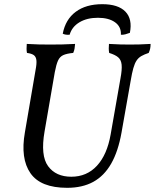

<svg xmlns="http://www.w3.org/2000/svg" viewBox="-20 -889 740 918"><path d="M301 9Q174 9 125.5 -61Q77 -131 99 -256L150 -554Q156 -585 154 -601.5Q152 -618 141.5 -625.5Q131 -633 109 -636Q107 -645 107 -656Q107 -667 108 -679Q143 -677 166.5 -676.5Q190 -676 219 -676Q251 -676 276.5 -676.5Q302 -677 339 -679Q338 -667 336.5 -657Q335 -647 330 -636Q299 -633 282.5 -625.5Q266 -618 257.5 -599.5Q249 -581 242 -544L193 -260Q173 -145 210 -94.5Q247 -44 321 -44Q395 -44 443.5 -96.5Q492 -149 509 -246L556 -514Q564 -557 561.5 -580Q559 -603 545 -615Q531 -627 502 -636Q500 -647 500 -657.5Q500 -668 501 -679Q533 -677 556 -676.5Q579 -676 600 -676Q624 -676 645 -676.5Q666 -677 700 -679Q700 -667 698 -657Q696 -647 691 -636Q670 -629 656 -621Q642 -613 633 -599.5Q624 -586 617.5 -563Q611 -540 605 -504L561 -255Q545 -165 511.5 -106.5Q478 -48 426 -19.5Q374 9 301 9ZM469 -869Q545 -869 579.5 -833.5Q614 -798 601 -732Q591 -728 579.5 -725Q568 -722 558 -723Q560 -761 530 -782.5Q500 -804 448 -804Q396 -804 360 -782.5Q324 -761 313 -723Q303 -722 294 -723.5Q285 -725 280 -728Q293 -796 342 -832.5Q391 -869 469 -869Z"/></svg>

Font: Vollkorn
Style: Italic
Weight: 400
Italic angle: -11°
Designer: Friedrich Althausen
Foundry: Friedrich Althausen
Version: Version 5.001